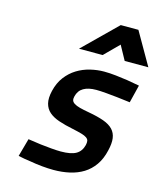

<svg xmlns="http://www.w3.org/2000/svg" viewBox="-113 -830 781 925"><g transform="rotate(15 277.5 -368.0)"><path d="M512 -399Q478 -403 446 -407Q419 -410 390 -412.5Q361 -415 341 -415Q302 -415 278 -401Q254 -387 247 -357Q244 -345 246.5 -337Q249 -329 259 -322.5Q269 -316 287.5 -311Q306 -306 335 -301Q380 -293 410.5 -282Q441 -271 457.5 -253.5Q474 -236 477.5 -210.5Q481 -185 472 -148Q462 -104 440.5 -73.5Q419 -43 389 -24.5Q359 -6 321.5 2.5Q284 11 241 11Q215 11 183.5 8Q152 5 125 0Q93 -4 62 -11L87 -101Q119 -96 150 -92Q176 -89 204 -86.5Q232 -84 252 -84Q303 -84 328 -98.5Q353 -113 361 -145Q364 -158 362.5 -166.5Q361 -175 352 -181.5Q343 -188 325.5 -193Q308 -198 280 -204Q240 -212 209 -222.5Q178 -233 159 -249.5Q140 -266 133.5 -291.5Q127 -317 136 -355Q146 -397 168.5 -426.5Q191 -456 221 -474.5Q251 -493 286 -501.5Q321 -510 355 -510Q383 -510 414 -506.5Q445 -503 472 -499Q503 -494 534 -488ZM374 -747H462L555 -585H437L398 -656L327 -585H209Z"/></g></svg>

Font: Panefresco 750wt
Style: Italic
Weight: 750
Foundry: Campivisivi & Chank Co
Version: Version 1.000